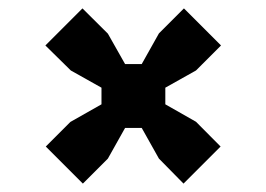

<svg xmlns="http://www.w3.org/2000/svg" viewBox="-20 -534 640 462"><path d="M178.4 -513.8 239.6 -453 281 -379.8H321L362.4 -453.6L422.6 -513.8L511.8 -424.6L451.6 -364.4L377.8 -323V-283L451.6 -241L510.8 -181.4L421.6 -92.2L362.4 -152.4L321 -226.2H281L239.6 -152.4L179.4 -92.2L90.2 -181.4L149.4 -240.6L224.2 -283V-323L150.4 -364.4L89.2 -424.6Z"/></svg>

Font: Fliege Mono Thin
Style: Regular
Weight: 100
Version: Version 0.020;Glyphs 3.3 (3306)